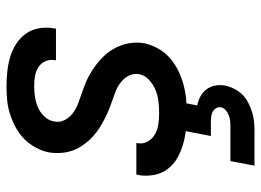

<svg xmlns="http://www.w3.org/2000/svg" viewBox="-126 -456 802 590"><g transform="rotate(-90 275.0 -161.0)"><path d="M222 12Q197 12 173 9.5Q149 7 126.5 0.5Q104 -6 84 -17.5Q64 -29 50.5 -47Q37 -65 32.5 -88.5Q28 -112 32 -136L34 -143H131L130 -140Q127 -123 135 -108.5Q143 -94 157 -86Q171 -78 188 -75.5Q205 -73 222 -73Q240 -73 257.5 -75Q275 -77 292 -83.5Q309 -90 324 -103.5Q339 -117 342 -134Q345 -152 337 -167Q329 -182 315.5 -192Q302 -202 286 -208Q270 -214 254 -219.5Q238 -225 222.5 -232Q207 -239 192.5 -247Q178 -255 164.5 -265Q151 -275 140 -287Q129 -299 120 -313Q111 -327 106 -343Q101 -359 100 -377Q99 -395 102 -413Q106 -433 117 -453Q128 -473 144 -488.5Q160 -504 180 -514.5Q200 -525 220.5 -531.5Q241 -538 262 -540Q283 -542 304 -542Q328 -542 351 -539.5Q374 -537 395.5 -530.5Q417 -524 435.5 -512Q454 -500 466.5 -482.5Q479 -465 483 -442.5Q487 -420 483 -397L482 -390H385V-393Q388 -409 382 -422.5Q376 -436 363.5 -444Q351 -452 336 -454.5Q321 -457 305 -457Q289 -457 272.5 -454.5Q256 -452 240.5 -445.5Q225 -439 212.5 -426Q200 -413 197 -397Q193 -379 201 -363.5Q209 -348 222.5 -338Q236 -328 252 -322Q268 -316 284 -310.5Q300 -305 316 -298.5Q332 -292 346 -283.5Q360 -275 373 -265Q386 -255 397.5 -243Q409 -231 417.5 -217Q426 -203 431.5 -187Q437 -171 438.5 -153.5Q440 -136 437 -118Q432 -96 420.5 -75.5Q409 -55 391 -39.5Q373 -24 352.5 -14Q332 -4 309.5 2Q287 8 265 10Q243 12 222 12ZM61 220 75 146H183Q191 146 199.5 145Q208 144 216 141Q224 138 231 132Q238 126 240 118Q242 109 237.5 102Q233 95 226.5 91.5Q220 88 211.5 87Q203 86 195 86H152L183 -73H269L246 44Q261 47 274 54Q287 61 295.5 72.5Q304 84 307 99Q310 114 307 130Q304 144 297 158Q290 172 279 183Q268 194 254 201Q240 208 226 212.5Q212 217 197.5 218.5Q183 220 169 220Z"/></g></svg>

Font: Lode Dark
Style: Bold Italic
Weight: 700
Italic angle: -11°
Monospace: yes
Designer: Belleve Invis
Foundry: Belleve Invis
Version: Version 29.2.0; ttfautohint (v1.8.3)